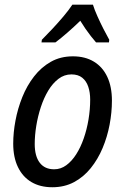

<svg xmlns="http://www.w3.org/2000/svg" viewBox="-20 -786 530 815"><path d="M202.1 8.8Q150.4 8.8 113.3 -13.2Q76.2 -35.2 56.2 -76.7Q36.1 -118.2 36.1 -176.3Q36.1 -223.1 45.7 -274.2Q55.2 -325.2 74.7 -373.8Q94.2 -422.4 124.5 -461.4Q154.8 -500.5 195.8 -523.7Q236.8 -546.9 289.6 -546.9Q341.3 -546.9 378.4 -524.4Q415.5 -502 435.3 -460Q455.1 -418 455.1 -358.9Q455.1 -309.1 445.3 -257.1Q435.5 -205.1 415.5 -157.5Q395.5 -109.9 365.2 -72.3Q335 -34.7 294.2 -12.9Q253.4 8.8 202.1 8.8ZM210 -67.4Q237.8 -67.4 261.2 -84.5Q284.7 -101.6 303.5 -131.1Q322.3 -160.6 335.4 -198.5Q348.6 -236.3 355.7 -278.8Q362.8 -321.3 362.8 -363.3Q362.8 -393.6 354.7 -417.7Q346.7 -441.9 329.1 -456.1Q311.5 -470.2 283.2 -470.2Q252.9 -470.2 228.3 -451.4Q203.6 -432.6 184.8 -401.4Q166 -370.1 153.3 -331.3Q140.6 -292.5 134 -252Q127.4 -211.4 127.4 -174.8Q127.4 -123 148.7 -95.2Q169.9 -67.4 210 -67.4ZM156.2 -606 157.7 -617.2Q178.2 -637.7 202.4 -663.6Q226.6 -689.5 249.3 -716.3Q272 -743.2 287.1 -766.1H374.5Q381.3 -744.1 393.6 -716.8Q405.8 -689.5 419.4 -662.8Q433.1 -636.2 443.8 -617.2L442.4 -606H387.7Q377.4 -617.7 366 -632.3Q354.5 -647 343 -663.6Q331.5 -680.2 320.8 -697.8Q293 -670.9 266.1 -647.5Q239.3 -624 215.3 -606Z"/></svg>

Font: Open Sans SemiCondensed Medium
Style: Italic
Weight: 500
Width: 4
Italic angle: -12°
Designer: Monotype Design Team
Foundry: Monotype Imaging Inc.
Version: Version 3.000